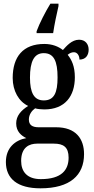

<svg xmlns="http://www.w3.org/2000/svg" viewBox="-20 -786 510 1044"><path d="M179 -616V-606H269C276 -654 288 -709 298 -753V-766H254C228 -724 194 -658 179 -616ZM200 238C361 238 437 167 437 52C437 -31 393 -94 285 -94H190C155 -94 137 -107 137 -136C137 -164 154 -185 171 -197C182 -193 207 -191 221 -191C334 -191 387 -264 387 -366C387 -425 370 -461 348 -488C358 -496 368 -502 382 -502C400 -502 412 -484 412 -462C448 -462 462 -488 462 -516C462 -545 445 -570 410 -570C370 -570 341 -535 322 -514C298 -533 264 -547 221 -547C105 -547 49 -477 49 -362C49 -292 82 -234 133 -210C94 -185 68 -156 68 -115C68 -71 96 -48 123 -35C62 -24 12 18 12 95C12 185 74 238 200 238ZM218 -240C165 -240 143 -282 143 -364C143 -451 165 -497 218 -497C273 -497 293 -453 293 -365C293 -281 274 -240 218 -240ZM202 188C127 188 95 147 95 89C95 14 140 -5 182 -5H273C325 -5 353 14 353 71C353 138 315 188 202 188Z"/></svg>

Font: Noto Serif Bengali Condensed Medium
Style: Regular
Weight: 500
Width: 3
Designer: Juan Bruce, Universal Thirst, Indian Type Foundry and the Monotype Design Team.
Foundry: Monotype Imaging Inc.
Version: Version 2.003